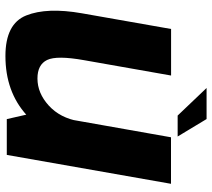

<svg xmlns="http://www.w3.org/2000/svg" viewBox="-56 -704 766 693"><g transform="rotate(90 326.5 -358.0)"><path d="M410.4 0H539.6L643.9 -592.7H476L388.3 -97ZM253.1 -593H85.1L28.5 -271.2Q6.3 -145.1 36.3 -70.1Q66.3 4.9 182.7 4.9Q311.5 4.9 395.8 -71.5Q480.1 -148 493.8 -226L418.1 -260.8Q406.4 -192.4 361.5 -151.5Q316.7 -110.7 263.8 -110.7Q213.9 -110.7 197 -145.5Q180.1 -180.3 197.8 -279.4ZM397.6 -616.7H473.2L410.2 -721.1H298.1Z"/></g></svg>

Font: Anybody Thin
Style: Italic
Weight: 100
Italic angle: -10°
Designer: Tyler Finck
Foundry: Etcetera Type Company
Version: Version 1.114;gftools[0.9.25]